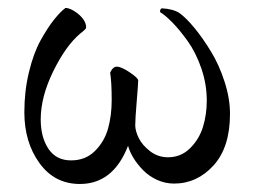

<svg xmlns="http://www.w3.org/2000/svg" viewBox="-20 -455 637 481"><path d="M41 -173.8Q41 -226.6 52.5 -274.2Q64 -321.8 81.5 -353.5Q99.1 -385.3 115 -405.3Q130.9 -425.3 144 -435.1Q156.2 -435.1 173.8 -421.9Q195.8 -404.3 195.8 -386.2Q195.8 -385.3 195.1 -383.8Q194.3 -382.3 192.6 -380.9Q190.9 -379.4 189.5 -377.9Q188 -376.5 185.3 -374.3Q182.6 -372.1 181.2 -371.1Q145 -340.8 113.5 -276.6Q82 -212.4 82 -155.8Q82 -111.3 101.3 -82.3Q120.6 -53.2 158.2 -53.2Q194.3 -53.2 218 -76.9Q241.7 -100.6 250.7 -133.1Q259.8 -165.5 259.8 -204.1Q259.8 -250.5 255.9 -272.9Q262.7 -288.1 272.9 -288.1Q283.2 -288.1 304 -274.4Q324.7 -260.7 326.2 -253.9Q326.2 -245.1 322.5 -200.9Q318.8 -156.7 318.8 -141.1Q318.8 -127.4 327.4 -109.6Q335.9 -91.8 355.7 -76.4Q375.5 -61 400.9 -61Q433.1 -61 455.8 -83.3Q478.5 -105.5 488.3 -136.5Q498 -167.5 498 -203.1Q498 -244.1 484.4 -283.7Q470.7 -323.2 450.7 -351.3Q430.7 -379.4 412.6 -397.9Q394.5 -416.5 380.9 -424.8Q380.9 -434.1 386.2 -434.1Q414.1 -432.6 430.2 -421.9Q446.8 -409.7 467.3 -384.8Q487.8 -359.9 508.3 -326.4Q528.8 -293 542.5 -250.7Q556.2 -208.5 556.2 -169.9Q556.2 -85.9 514.9 -40.5Q473.6 4.9 416 4.9Q393.6 4.9 373 -4.6Q352.5 -14.2 338.1 -29.1Q323.7 -43.9 314.2 -59.6Q304.7 -75.2 300.8 -89.8Q263.7 5.9 180.2 5.9Q116.7 5.9 78.9 -46.4Q41 -98.6 41 -173.8Z"/></svg>

Font: Crimson
Style: Roman
Weight: 400
Version: Version 0.8